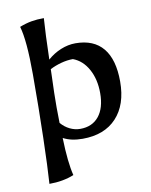

<svg xmlns="http://www.w3.org/2000/svg" viewBox="-82 -608 670 850"><g transform="rotate(-10 252.5 -183.5)"><path d="M83 -311Q83 -463 64 -527Q92 -538 117.5 -542.5Q143 -547 174 -547Q169 -479 166 -362Q193 -386 226 -399.5Q259 -413 292 -413Q374 -413 416 -362Q458 -311 458 -212Q458 -108 403.5 -49.5Q349 9 251 9Q199 9 164 -10Q167 101 182 160Q133 180 71 180Q76 108 79.5 -26Q83 -160 83 -311ZM362 -177Q362 -239 337 -284.5Q312 -330 269 -346Q243 -346 215.5 -338.5Q188 -331 165 -319L164 -284Q161 -211 161 -148Q161 -103 162 -78Q179 -58 201.5 -47Q224 -36 248 -36Q302 -36 332 -73Q362 -110 362 -177Z"/></g></svg>

Font: Mirza
Style: Regular
Weight: 400
Designer: Arabic design by Kourosh Beigpour, Latin design by Eduardo Tunni, engineering by Lasse Fister
Version: Version 1.000